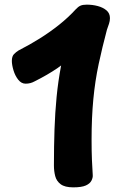

<svg xmlns="http://www.w3.org/2000/svg" viewBox="-20 -795 518 826"><path d="M129 -445Q120 -440 110.5 -437.5Q101 -435 90 -435Q72 -435 58.5 -452Q45 -469 38 -492.5Q31 -516 31 -533Q31 -553 40.5 -562.5Q50 -572 60 -578Q107 -602 151 -629.5Q195 -657 234.5 -688.5Q274 -720 306 -755Q316 -766 326 -770.5Q336 -775 353 -775Q378 -775 400.5 -769Q423 -763 438 -750.5Q453 -738 453 -717Q453 -705 449 -693Q445 -681 440 -667Q420 -592 404.5 -519.5Q389 -447 381.5 -368Q374 -289 374 -195Q374 -142 375.5 -107.5Q377 -73 379 -42Q380 -31 373.5 -18Q367 -5 349 3Q331 11 295 11Q259 11 241 -2.5Q223 -16 217.5 -37.5Q212 -59 212 -83Q212 -167 214.5 -239Q217 -311 223.5 -378Q230 -445 242.5 -511Q255 -577 274 -649L316 -577Q271 -532 228 -502.5Q185 -473 129 -445Z"/></svg>

Font: Playpen Sans
Style: Bold
Weight: 700
Designer: Laura Meseguer, Veronika Burian, José Scaglione
Foundry: TypeTogether
Version: Version 1.001